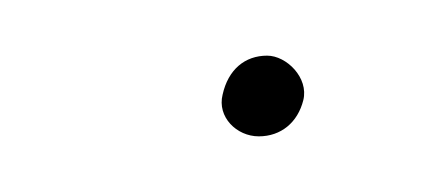

<svg xmlns="http://www.w3.org/2000/svg" viewBox="-20 -117 152 69"><path d="M60 -83C58 -75 65 -68 73 -68C81 -68 87 -73 89 -81C91 -89 83 -97 76 -97C68 -97 62 -92 60 -83Z"/></svg>

Font: Stray Cat
Style: LtObl
Weight: 300
Version: Version 1.0